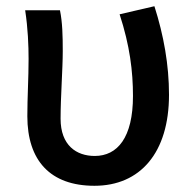

<svg xmlns="http://www.w3.org/2000/svg" viewBox="-20 -584 621 618"><path d="M284 14C431 14 524 -92 524 -279C524 -375 507 -470 477 -564L365 -538C398 -437 408 -354 408 -275C408 -141 358 -82 285 -82C226 -82 175 -116 175 -202C175 -271 182 -363 182 -419C182 -469 181 -512 173 -551H61C70 -492 72 -437 72 -394C72 -332 68 -271 68 -210C68 -67 142 14 284 14Z"/></svg>

Font: Noto Sans CJK HK Medium
Style: Regular
Weight: 500
Designer: Ryoko NISHIZUKA 西塚涼子 (kana, bopomofo & ideographs); Paul D. Hunt (Latin, Greek & Cyrillic); Sandoll Communications 산돌커뮤니
Foundry: Adobe
Version: Version 2.004;hotconv 1.0.118;makeotfexe 2.5.65603